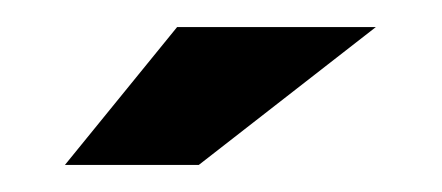

<svg xmlns="http://www.w3.org/2000/svg" viewBox="-20 -605 327 142"><path d="M258 -585 127 -483H28L111 -585Z"/></svg>

Font: Squada One
Style: Regular
Weight: 400
Version: Version 1.001